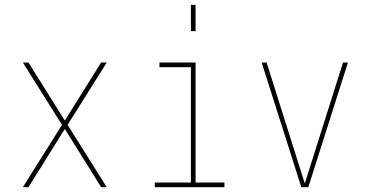

<svg xmlns="http://www.w3.org/2000/svg" viewBox="-20 -780 1540 800"><path d="M251 -241.2H249L98.6 0H75.2L238.3 -259.8L75.2 -519.5H98.6L249 -279.3H251L401.4 -519.5H424.8L261.7 -259.8L424.8 0H401.4Z M915 0H625V-19.5H775.4V-500H644.5V-519.5H794.9V-19.5H915ZM775.4 -650.4V-759.8H794.9V-650.4Z M1249 -18.6H1251L1409.2 -519.5H1429.7L1264.6 0H1235.4L1070.3 -519.5H1090.8Z"/></svg>

Font: Mgen+ 1m thin
Style: Regular
Weight: 100
Designer: [Source Han Sans]
Ryoko NISHIZUKA  (kana & ideographs); Paul D. Hunt (Latin, Greek & Cyrillic); Wenlong ZHANG  (bopomofo
Version: Version 1.059.20150602